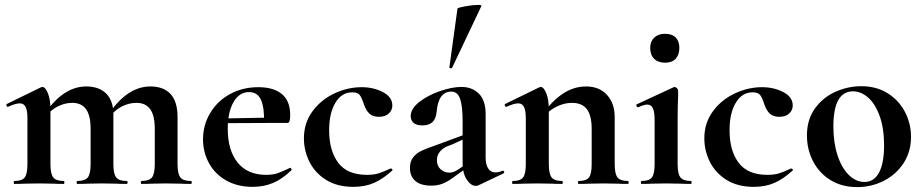

<svg xmlns="http://www.w3.org/2000/svg" viewBox="-20 -751 3772 784"><path d="M558 -12Q589 -12 600.5 -26.5Q612 -41 612 -81V-225Q612 -279 593.5 -305Q575 -331 537 -331Q506 -331 477 -316Q448 -301 430 -275L425 -287Q501 -398 594 -398Q648 -398 676.5 -367Q705 -336 705 -273V-81Q705 -41 716.5 -26.5Q728 -12 759 -12Q763 -12 763 -6Q763 0 759 0Q733 0 718 -1L658 -2L600 -1Q584 0 558 0Q555 0 555 -6Q555 -12 558 -12ZM296 -12Q327 -12 338.5 -26.5Q350 -41 350 -81V-225Q350 -279 331.5 -305Q313 -331 275 -331Q244 -331 215 -316Q186 -301 168 -275L163 -287Q239 -398 332 -398Q385 -398 414 -368.5Q443 -339 443 -284V-81Q443 -41 454.5 -26.5Q466 -12 497 -12Q501 -12 501 -6Q501 0 497 0Q471 0 456 -1L396 -2L338 -1Q322 0 296 0Q293 0 293 -6Q293 -12 296 -12ZM39 -12Q70 -12 81 -26.5Q92 -41 92 -81V-269Q92 -300 84.5 -314.5Q77 -329 61 -329Q44 -329 13 -315H11Q8 -315 6.5 -320Q5 -325 7 -326L146 -394Q152 -396 153 -396Q165 -396 175.5 -370.5Q186 -345 186 -303V-81Q186 -41 197.5 -26.5Q209 -12 240 -12Q243 -12 243 -6Q243 0 240 0Q214 0 199 -1L139 -2L80 -1Q65 0 39 0Q36 0 36 -6Q36 -12 39 -12Z M809 -182Q809 -240 838 -289Q867 -338 918.5 -366.5Q970 -395 1035 -395Q1097 -395 1131 -367Q1165 -339 1165 -280Q1165 -249 1154 -249H1058Q1060 -310 1046 -342.5Q1032 -375 997 -375Q957 -375 933.5 -334Q910 -293 910 -225Q910 -137 950.5 -87Q991 -37 1067 -37Q1094 -37 1113 -43.5Q1132 -50 1163 -65L1165 -66Q1167 -66 1169.5 -62Q1172 -58 1170 -56Q1133 -20 1095 -4Q1057 12 1012 12Q949 12 903 -14.5Q857 -41 833 -85.5Q809 -130 809 -182ZM874 -267 1093 -271V-249L875 -248Z M1221 -186Q1221 -249 1256 -296.5Q1291 -344 1345.5 -369.5Q1400 -395 1457 -395Q1505 -395 1543.5 -375Q1582 -355 1582 -320Q1582 -301 1567.5 -287.5Q1553 -274 1527 -274Q1503 -274 1489 -286.5Q1475 -299 1466 -325Q1457 -353 1448.5 -363.5Q1440 -374 1418 -374Q1375 -374 1349.5 -331.5Q1324 -289 1324 -219Q1324 -136 1361 -86.5Q1398 -37 1479 -37Q1506 -37 1525.5 -43Q1545 -49 1575 -63H1576Q1579 -63 1581.5 -60Q1584 -57 1582 -55Q1545 -21 1508 -4.5Q1471 12 1423 12Q1357 12 1311.5 -16.5Q1266 -45 1243.5 -90.5Q1221 -136 1221 -186Z M1923 8Q1903 8 1886 -17.5Q1869 -43 1869 -85V-255Q1869 -319 1858.5 -348Q1848 -377 1823 -377Q1770 -377 1763 -295Q1760 -265 1745.5 -252Q1731 -239 1705 -239Q1680 -239 1668.5 -249.5Q1657 -260 1657 -277Q1657 -307 1692 -334.5Q1727 -362 1776.5 -379Q1826 -396 1864 -396Q1908 -396 1935.5 -368.5Q1963 -341 1963 -285V-108Q1963 -79 1973.5 -63Q1984 -47 2003 -47Q2017 -47 2032 -54H2033Q2037 -54 2038.5 -49.5Q2040 -45 2036 -43L1933 6Q1929 8 1923 8ZM1654 -65Q1654 -92 1667 -108.5Q1680 -125 1699.5 -134.5Q1719 -144 1754 -156L1779 -165L1879 -202L1883 -187L1826 -161Q1823 -160 1806 -153.5Q1789 -147 1776.5 -132Q1764 -117 1764 -97Q1764 -73 1779.5 -59.5Q1795 -46 1815 -46Q1831 -46 1848 -57L1898 -91L1899 -75L1829 -25Q1806 -8 1786 -0.5Q1766 7 1741 7Q1698 7 1676 -12Q1654 -31 1654 -65ZM1822 -472Q1819 -472 1816.5 -473.5Q1814 -475 1815 -476L1848 -716Q1850 -720 1881 -725.5Q1912 -731 1933 -731Q1947 -731 1946 -727L1826 -474Q1826 -472 1822 -472Z M2343 -12Q2374 -12 2385 -26.5Q2396 -41 2396 -81V-225Q2396 -279 2376.5 -305Q2357 -331 2315 -331Q2284 -331 2252.5 -315.5Q2221 -300 2203 -275L2198 -287Q2234 -339 2278.5 -368.5Q2323 -398 2373 -398Q2427 -398 2458.5 -363.5Q2490 -329 2490 -273V-81Q2490 -41 2501.5 -26.5Q2513 -12 2544 -12Q2547 -12 2547 -6Q2547 0 2544 0Q2518 0 2503 -1L2443 -2L2385 -1Q2369 0 2343 0Q2340 0 2340 -6Q2340 -12 2343 -12ZM2074 -12Q2105 -12 2116 -26.5Q2127 -41 2127 -81V-269Q2127 -300 2119.5 -314.5Q2112 -329 2096 -329Q2079 -329 2048 -315H2046Q2043 -315 2041.5 -320Q2040 -325 2042 -326L2181 -394Q2187 -396 2188 -396Q2200 -396 2210.5 -370.5Q2221 -345 2221 -303V-81Q2221 -41 2232.5 -26.5Q2244 -12 2275 -12Q2278 -12 2278 -6Q2278 0 2275 0Q2249 0 2234 -1L2174 -2L2115 -1Q2100 0 2074 0Q2071 0 2071 -6Q2071 -12 2074 -12Z M2600 -12Q2631 -12 2642 -26.5Q2653 -41 2653 -81V-260Q2653 -294 2646 -309Q2639 -324 2623 -324Q2610 -324 2586 -313H2585Q2581 -313 2579 -318.5Q2577 -324 2580 -325L2731 -395L2734 -396Q2739 -396 2744 -391Q2749 -386 2749 -382V-360Q2747 -320 2747 -262V-81Q2747 -41 2758.5 -26.5Q2770 -12 2801 -12Q2804 -12 2804 -6Q2804 0 2801 0Q2775 0 2760 -1L2700 -2L2641 -1Q2626 0 2600 0Q2597 0 2597 -6Q2597 -12 2600 -12ZM2635 -556Q2635 -582 2651.5 -597.5Q2668 -613 2696 -613Q2724 -613 2739 -598Q2754 -583 2754 -556Q2754 -527 2739 -511Q2724 -495 2696 -495Q2667 -495 2651 -511Q2635 -527 2635 -556Z M2856 -186Q2856 -249 2891 -296.5Q2926 -344 2980.5 -369.5Q3035 -395 3092 -395Q3140 -395 3178.5 -375Q3217 -355 3217 -320Q3217 -301 3202.5 -287.5Q3188 -274 3162 -274Q3138 -274 3124 -286.5Q3110 -299 3101 -325Q3092 -353 3083.5 -363.5Q3075 -374 3053 -374Q3010 -374 2984.5 -331.5Q2959 -289 2959 -219Q2959 -136 2996 -86.5Q3033 -37 3114 -37Q3141 -37 3160.5 -43Q3180 -49 3210 -63H3211Q3214 -63 3216.5 -60Q3219 -57 3217 -55Q3180 -21 3143 -4.5Q3106 12 3058 12Q2992 12 2946.5 -16.5Q2901 -45 2878.5 -90.5Q2856 -136 2856 -186Z M3275 -198Q3275 -263 3308 -308.5Q3341 -354 3392 -376.5Q3443 -399 3497 -399Q3559 -399 3605 -370Q3651 -341 3675.5 -293.5Q3700 -246 3700 -192Q3700 -132 3670 -85.5Q3640 -39 3589.5 -13Q3539 13 3480 13Q3418 13 3371.5 -15.5Q3325 -44 3300 -92.5Q3275 -141 3275 -198ZM3590 -157Q3590 -227 3572 -277Q3554 -327 3525 -352.5Q3496 -378 3463 -378Q3383 -378 3383 -235Q3383 -168 3400 -116.5Q3417 -65 3446 -36.5Q3475 -8 3510 -8Q3549 -8 3569.5 -46.5Q3590 -85 3590 -157Z"/></svg>

Font: Cormorant Garamond
Style: Bold
Weight: 700
Designer: Christian Thalmann (Catharsis Fonts)
Foundry: Catharsis Fonts
Version: Version 4.000